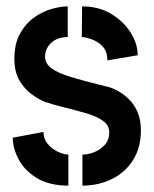

<svg xmlns="http://www.w3.org/2000/svg" viewBox="-20 -576 481 601"><path d="M238 5V-92Q255 -92 274.5 -99.5Q294 -107 308 -122.5Q322 -138 322 -162Q322 -184 302 -198Q282 -212 251.5 -221Q221 -230 186 -238.5Q151 -247 121 -257Q101 -265 79 -281Q57 -297 41 -324Q25 -351 25 -392Q25 -439 42.5 -470.5Q60 -502 86.5 -521Q113 -540 141.5 -548Q170 -556 192 -556V-460Q169 -460 153 -451Q137 -442 129 -428Q121 -414 121 -399Q121 -377 141.5 -362Q162 -347 203.5 -334.5Q245 -322 310 -306Q327 -303 346 -293Q365 -283 382 -267Q399 -251 410 -226.5Q421 -202 421 -168Q421 -114 396.5 -75Q372 -36 330 -15.5Q288 5 238 5ZM194 5Q135 5 96.5 -18Q58 -41 39 -76Q20 -111 20 -145L116 -163Q116 -142 128.5 -126.5Q141 -111 159 -102Q177 -93 194 -92ZM316 -387Q316 -416 300.5 -431.5Q285 -447 265.5 -453.5Q246 -460 236 -460L237 -556Q289 -556 328 -532.5Q367 -509 389 -474Q411 -439 411 -403Z"/></svg>

Font: Stick No Bills ExtraLight SemiBold
Style: Regular
Weight: 600
Version: Version 2.000